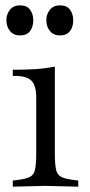

<svg xmlns="http://www.w3.org/2000/svg" viewBox="-20 -698 339 721"><path d="M28 3V-20L44 -22Q77 -26 92 -33.5Q107 -41 111.5 -61Q116 -81 116 -121V-332Q116 -377 98 -395Q80 -413 35 -413H28V-436Q78 -436 114.5 -438.5Q151 -441 186 -448V-121Q186 -81 190.5 -61Q195 -41 210.5 -33.5Q226 -26 258 -22L274 -20V3L151 0ZM55 -565Q31 -565 17.5 -581.5Q4 -598 4 -622Q4 -645 17.5 -661.5Q31 -678 55 -678Q81 -678 93 -661.5Q105 -645 105 -622Q105 -598 93 -581.5Q81 -565 55 -565ZM205 -565Q181 -565 167.5 -581.5Q154 -598 154 -622Q154 -645 167.5 -661.5Q181 -678 205 -678Q231 -678 243 -661.5Q255 -645 255 -622Q255 -598 243 -581.5Q231 -565 205 -565Z"/></svg>

Font: Baskervville SC
Style: Regular
Weight: 400
Designer: Alexis Faudot, Rémi Forte, Morgane Pierson, Rafael Ribas, Tanguy Vanlaeys, Rosalie Wagner, Thomas Huot-Marchand
Foundry: ANRT
Version: Version 1.100